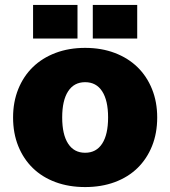

<svg xmlns="http://www.w3.org/2000/svg" viewBox="-20 -746 690 778"><path d="M325 12Q259 12 205 -8Q151 -28 113 -65Q75 -102 54 -154Q33 -206 33 -270Q33 -333 54 -385Q75 -437 113 -474Q151 -511 205 -531.5Q259 -552 325 -552Q391 -552 445 -531.5Q499 -511 537 -474Q575 -437 596 -385Q617 -333 617 -270Q617 -206 596 -154Q575 -102 537 -65Q499 -28 445 -8Q391 12 325 12ZM325 -127Q370 -127 394 -164Q418 -201 418 -270Q418 -339 394 -376Q370 -413 325 -413Q280 -413 256 -376Q232 -339 232 -270Q232 -201 256 -164Q280 -127 325 -127ZM114 -590V-726H294V-590ZM356 -590V-726H536V-590Z"/></svg>

Font: Geist Black
Style: Regular
Weight: 400
Designer: Basement.studio, Andrés Briganti, Mateo Zaragoza
Foundry: Basement.studio, Vercel, Andrés Briganti, Guido Ferreyra, Mateo Zaragoza
Version: Version 1.401